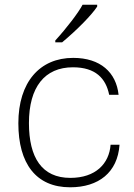

<svg xmlns="http://www.w3.org/2000/svg" viewBox="-20 -786 568 816"><path d="M215 -606H244C311 -662 370 -723 393 -758V-766H331C314 -733 262 -665 215 -614ZM278 10C399 10 480 -53 488 -171H450C444 -90 386 -30 279 -30C158 -30 103 -116 103 -263C103 -416 170 -500 290 -500C386 -500 430 -453 444 -383H484C474 -478 407 -540 291 -540C149 -540 58 -437 58 -262C58 -91 133 10 278 10Z"/></svg>

Font: Kathrein 35 Thin
Style: Regular
Weight: 250
Designer: Lazydogs Typefoundry, based on Open Sans by Ascender Corporation
Foundry: Lazydogs Typefoundry
Version: Version 1.003;PS 001.003;hotconv 1.0.88;makeotf.lib2.5.64775